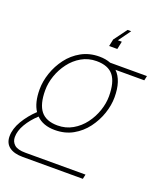

<svg xmlns="http://www.w3.org/2000/svg" viewBox="-176 -846 941 1102"><g transform="rotate(20 294.5 -295.5)"><path d="M95 150Q41 150 12 128Q-17 106 -17 64Q-17 18 12 -31Q41 -80 84 -120Q53 -167 53 -248Q53 -297 70.5 -348.5Q88 -400 121 -444Q154 -488 202.5 -515Q251 -542 312 -542Q351 -542 381 -530H606L600 -502H424Q473 -454 473 -352Q473 -303 455.5 -251.5Q438 -200 405 -156Q372 -112 324 -85Q276 -58 214 -58Q142 -58 101 -99Q61 -62 37 -21Q13 20 13 58Q13 86 33 104Q53 122 101 122H468L462 150ZM220 -88Q270 -88 311 -111.5Q352 -135 381 -173.5Q410 -212 425.5 -257.5Q441 -303 441 -346Q441 -432 409 -472Q377 -512 306 -512Q256 -512 215 -488.5Q174 -465 145 -426.5Q116 -388 100.5 -343Q85 -298 85 -254Q85 -169 117.5 -128.5Q150 -88 220 -88ZM433 -741 379 -666H403L393 -618H343L352 -661L411 -741Z"/></g></svg>

Font: Geist Mono Thin
Style: Italic
Weight: 100
Italic angle: -12°
Monospace: yes
Designer: Basement.studio, Andrés Briganti, Mateo Zaragoza
Foundry: Basement.studio, Vercel, Andrés Briganti, Guido Ferreyra, Mateo Zaragoza
Version: Version 1.500; ttfautohint (v1.8.4.7-5d5b)